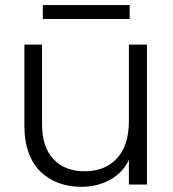

<svg xmlns="http://www.w3.org/2000/svg" viewBox="-20 -720 673 749"><path d="M553.2 -545.9V0H482.9V-96.2Q458.5 -45.4 408.7 -18.3Q358.9 8.8 296.9 8.8Q249.5 8.8 209.7 -5.9Q169.9 -20.5 139.6 -48.8Q109.4 -77.1 92.3 -122.8Q75.2 -168.5 75.2 -227.1V-545.9H144V-234.9Q144 -146 188.7 -98.9Q233.4 -51.8 310.1 -51.8Q389.2 -51.8 436 -102.1Q482.9 -152.3 482.9 -249V-545.9ZM147 -646V-700.2H485.8V-646Z"/></svg>

Font: SVN-Poppins Light
Style: Regular
Weight: 300
Designer: Ninad Kale (Devanagari), Jonny Pinhorn (Latin)
Foundry: Indian Type Foundry
Version: Version 3.002 2017